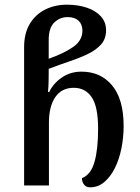

<svg xmlns="http://www.w3.org/2000/svg" viewBox="-20 -792 596 820"><path d="M365 8Q348 8 339 -3.5Q330 -15 330 -31Q368 -46 383.5 -100Q399 -154 399 -242Q399 -337 371.5 -377Q344 -417 295 -417Q243 -417 216 -377Q189 -337 189 -269V0H83V-591Q83 -650 107.5 -690.5Q132 -731 173.5 -751.5Q215 -772 266 -772Q312 -772 350 -759.5Q388 -747 410.5 -722.5Q433 -698 433 -663Q433 -626 411.5 -602Q390 -578 354.5 -561Q319 -544 275.5 -529.5Q232 -515 188 -498V-479Q188 -462 187.5 -441Q187 -420 185 -399H190Q207 -435 243.5 -460.5Q280 -486 328 -486Q410 -486 459 -427Q508 -368 508 -254Q508 -205 498.5 -158Q489 -111 470.5 -74Q452 -37 425.5 -14.5Q399 8 365 8ZM188 -541Q253 -564 292.5 -591.5Q332 -619 332 -661Q332 -688 315.5 -703.5Q299 -719 269 -719Q236 -719 212 -696Q188 -673 188 -622Z"/></svg>

Font: Noto Serif Georgian SemiCondensed Medium
Style: Regular
Weight: 500
Width: 4
Designer: Monotype Design Team, Akaki Razmadze
Foundry: Google LLC
Version: Version 2.003; ttfautohint (v1.8.4.7-5d5b)